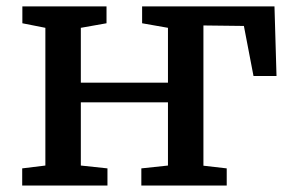

<svg xmlns="http://www.w3.org/2000/svg" viewBox="-20 -575 894 595"><path d="M682.6 -53.2V0H418V-53.2L500.5 -62V-257.8H230.5V-62L313 -53.2V0H48.8V-53.2L120.6 -62V-488.8L49.3 -502.9V-555.2H310.1V-502.9L230.5 -488.8V-318.8H500.5V-488.8L420.4 -502.9V-555.2H830.6L836.9 -339.4H765.6L735.8 -494.6L610.4 -496.1V-61.5Z"/></svg>

Font: Merriweather
Style: Regular
Weight: 400
Designer: Eben Sorkin
Foundry: Eben Sorkin
Version: Version 1.584; ttfautohint (v1.6)